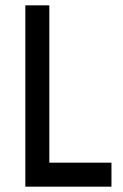

<svg xmlns="http://www.w3.org/2000/svg" viewBox="-20 -700 463 720"><path d="M398 0V-90H165V-680H75V0Z"/></svg>

Font: Glacial Indifference
Style: Medium
Weight: 500
Version: Version 1.001